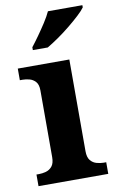

<svg xmlns="http://www.w3.org/2000/svg" viewBox="-87 -814 526 862"><g transform="rotate(-10 176.0 -383.0)"><path d="M17 0V-53H29Q44 -53 60.5 -57.5Q77 -62 88.5 -75.9Q100 -89.8 100 -117.7V-422Q100 -448.9 88 -462Q76 -475 59.5 -479Q43 -483 29 -483H17V-536H252V-118Q252 -90 263.5 -76Q275 -62 292 -57.5Q309 -53 323 -53H335V0ZM98 -619Q113 -638 131.5 -664Q150 -690 167.5 -717Q185 -744 195 -766H352V-756Q343 -743 321.5 -723Q300 -703 273 -681Q246 -659 218 -639.5Q190 -620 166 -606H98Z"/></g></svg>

Font: Noto Serif Kannada
Style: Regular
Weight: 400
Designer: Universal Thirst, Indian Type Foundry and the Monotype Design Team
Foundry: Monotype Imaging Inc.
Version: Version 2.003